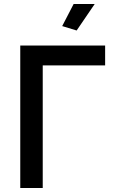

<svg xmlns="http://www.w3.org/2000/svg" viewBox="-20 -937 569 957"><path d="M81 0V-710H504V-611H193V0ZM362 -785 290 -807 347 -917H452Z"/></svg>

Font: Raleway SemiBold
Style: Regular
Weight: 600
Designer: Matt McInerney, Pablo Impallari, Rodrigo Fuenzalida
Foundry: Matt McInerney, Pablo Impallari, Rodrigo Fuenzalida
Version: Version 4.026